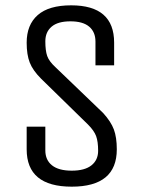

<svg xmlns="http://www.w3.org/2000/svg" viewBox="-20 -685 538 720"><path d="M418 -125Q418 15 249 15Q80 15 80 -125V-210H150V-121Q150 -85 175 -65Q200 -45 249 -45Q298 -45 323 -65Q348 -85 348 -119.5Q348 -154 340.5 -174.5Q333 -195 310 -218L134 -390Q103 -421 91.5 -450.5Q80 -480 80 -525Q80 -592 121.5 -628.5Q163 -665 247 -665Q408 -665 408 -525V-440H338V-529Q338 -565 314.5 -585Q291 -605 244 -605Q197 -605 173.5 -585Q150 -565 150 -530Q150 -495 157 -475Q164 -455 188 -433L367 -261Q396 -229 407 -199.5Q418 -170 418 -125Z"/></svg>

Font: Unica One
Style: Regular
Weight: 400
Designer: Eduardo Rodriguez Tunni
Foundry: Eduardo Rodriguez Tunni
Version: Version 1.001